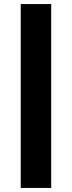

<svg xmlns="http://www.w3.org/2000/svg" viewBox="-20 -819 354 945"><path d="M82 106V-799H232V106Z"/></svg>

Font: Trueno
Style: ExBd
Weight: 800
Designer: Julieta Ulanovsky
Foundry: Julieta Ulanovsky
Version: Version 3.001b